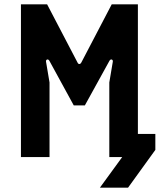

<svg xmlns="http://www.w3.org/2000/svg" viewBox="-20 -720 743 880"><path d="M76 0H207V-342L191 -437C189 -447 200 -452 206 -442L318 -237H369L482 -442C488 -452 499 -447 497 -437L481 -342V0H540L438 140H567L692 -33V-106H612V-700H492L353 -434C348 -424 339 -424 335 -434L196 -700H76Z"/></svg>

Font: Finlandica SemiBold
Style: Regular
Weight: 600
Designer: Niklas Ekholm, Juho Hiilivirta, Jaakko Suomalainen
Foundry: Helsinki Type Studio
Version: Version 2.000;Glyphs 3.2 (3202)